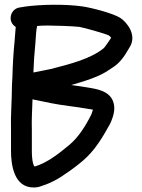

<svg xmlns="http://www.w3.org/2000/svg" viewBox="-20 -715 608 820"><path d="M183 -606C216.7 -606 289.1 -603.4 318.8 -600.2C338.5 -597.2 434.5 -569.7 444 -563.9C453.3 -558 453.7 -555.3 454 -552.5C447.3 -541.6 427.5 -513.5 423.4 -509.5C367.1 -463.5 282.2 -442.3 197.1 -420.3C174.2 -415.2 149.5 -411.1 122.6 -405.4C124.1 -447.6 126.9 -490.7 130.9 -527.8C133.2 -560.8 134.3 -585.7 138.5 -604C151.2 -605.1 164.4 -606 183 -606ZM27 -158.6V-71C27 -11.4 39.4 86.2 124.1 85.7C131.3 85.7 140.1 85.1 147.2 82.9C185.8 71.4 224.2 53 256.2 29.6C283.5 11.8 307.9 -6.6 333.1 -27.9C384.8 -71.4 418 -128.3 449.1 -184.3C456.8 -199.6 470.2 -231.8 467.9 -259C463.3 -319.5 407.3 -332.2 370.4 -338.6C343.2 -343.6 315.7 -347.4 284.3 -351.9C338.5 -368 402.6 -385.3 449.8 -419.2C475.9 -434.9 494.4 -451 515.1 -482.5C525.5 -499.2 531.9 -509.8 535.9 -516.9C564.5 -568.5 520.9 -620 495 -637.7C464.4 -658.1 368.4 -682.7 330.4 -687.8C258.4 -698 153.4 -696.3 86.2 -686.7L61.9 -682.7C45 -679.8 32.2 -666.6 27.9 -652.9C20.2 -628.7 31.1 -610 47.2 -599.9C44.6 -578.6 44.5 -558.3 42.1 -536.6C37.4 -491.3 34.3 -438.7 33 -386L31 -350.4C31 -350.1 31 -349.4 31 -349C31 -285.4 25 -222.7 27 -158.6ZM118.8 -290.7C144.9 -285.5 170.5 -280.3 197.8 -274.5C245.2 -264.6 308.5 -258.8 355 -250.3C363.5 -249.1 369 -248.5 377 -246.5C375.4 -240.6 371.4 -228.9 370.1 -226.1C370 -225.8 369.8 -225.5 369.6 -225.2C344.9 -175.7 313.8 -127.2 275.1 -95.3C231.2 -59.1 183.7 -20.8 128.7 -3.8C123.3 -5.4 116 -26.5 116 -71V-160.4C114.5 -204.8 117.4 -240.1 118.8 -290.7Z"/></svg>

Font: Just Breathe
Style: Bd
Weight: 400
Foundry: Cannot Into Space Fonts
Version: Version 0.72